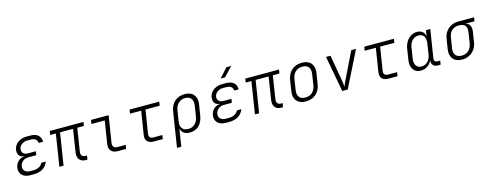

<svg xmlns="http://www.w3.org/2000/svg" viewBox="-27 -1725 7253 2845"><g transform="rotate(-15 3600.0 -302.5)"><path d="M281 9H229Q145 9 102 -34.5Q59 -78 69 -148Q78 -204 116 -241.5Q154 -279 211 -283V-287Q160 -290 136 -324Q112 -358 120 -411Q127 -454 154.5 -487.5Q182 -521 225.5 -540Q269 -559 322 -559H376Q458 -559 498 -522Q538 -485 538 -421H470Q467 -457 443 -478.5Q419 -500 367 -500H313Q266 -500 229.5 -472Q193 -444 187 -404Q181 -364 205 -338.5Q229 -313 276 -313H398L389 -255H268Q216 -255 180.5 -225.5Q145 -196 138 -151Q131 -108 159 -79Q187 -50 239 -50H291Q345 -50 380.5 -71.5Q416 -93 432 -127H500Q478 -64 422 -27.5Q366 9 281 9Z M1080 5Q1015 5 983 -35Q951 -75 962 -143L1016 -491H817L739 0H675L752 -491H665L674 -550H1192L1182 -491H1081L1026 -141Q1019 -101 1036 -78.5Q1053 -56 1087 -56H1114L1104 5Z M1573 0Q1503 0 1470 -38Q1437 -76 1447 -143L1502 -490H1298L1307 -550H1578L1513 -143Q1507 -103 1525 -81.5Q1543 -60 1582 -60H1709L1700 0Z M2121 0Q2056 0 2025 -35Q1994 -70 2004 -133L2061 -490H1890L1899 -550H2354L2345 -490H2127L2070 -133Q2065 -98 2080.5 -79Q2096 -60 2130 -60H2271L2262 0Z M2431 180 2516 -359Q2532 -455 2592.5 -507.5Q2653 -560 2748 -560Q2838 -560 2883 -505Q2928 -450 2914 -359L2887 -192Q2872 -96 2816.5 -43Q2761 10 2675 10Q2616 10 2580.5 -17.5Q2545 -45 2540 -92L2524 8L2497 180ZM2666 -47Q2729 -47 2769.5 -85.5Q2810 -124 2822 -194L2847 -357Q2858 -424 2828.5 -463Q2799 -502 2738 -502Q2677 -502 2635 -463Q2593 -424 2582 -357L2556 -194Q2545 -125 2574 -86Q2603 -47 2666 -47Z M3281 9H3229Q3145 9 3102 -34.5Q3059 -78 3069 -148Q3078 -204 3116 -241.5Q3154 -279 3211 -283V-287Q3160 -290 3136 -324Q3112 -358 3120 -411Q3127 -454 3154.5 -487.5Q3182 -521 3225.5 -540Q3269 -559 3322 -559H3376Q3458 -559 3498 -522Q3538 -485 3538 -421H3470Q3467 -457 3443 -478.5Q3419 -500 3367 -500H3313Q3266 -500 3229.5 -472Q3193 -444 3187 -404Q3181 -364 3205 -338.5Q3229 -313 3276 -313H3398L3389 -255H3268Q3216 -255 3180.5 -225.5Q3145 -196 3138 -151Q3131 -108 3159 -79Q3187 -50 3239 -50H3291Q3345 -50 3380.5 -71.5Q3416 -93 3432 -127H3500Q3478 -64 3422 -27.5Q3366 9 3281 9ZM3320 -645 3448 -785H3522L3389 -645Z M4080 5Q4015 5 3983 -35Q3951 -75 3962 -143L4016 -491H3817L3739 0H3675L3752 -491H3665L3674 -550H4192L4182 -491H4081L4026 -141Q4019 -101 4036 -78.5Q4053 -56 4087 -56H4114L4104 5Z M4454 10Q4362 10 4316 -45Q4270 -100 4285 -194L4310 -356Q4325 -451 4387 -505.5Q4449 -560 4545 -560Q4637 -560 4683 -504.5Q4729 -449 4714 -356L4689 -194Q4673 -98 4611.5 -44Q4550 10 4454 10ZM4463 -48Q4528 -48 4570 -86Q4612 -124 4623 -194L4648 -356Q4659 -426 4629.5 -464Q4600 -502 4536 -502Q4471 -502 4429.5 -464Q4388 -426 4376 -356L4351 -194Q4340 -124 4369.5 -86Q4399 -48 4463 -48Z M5014 0 4913 -550H4981L5050 -156Q5055 -127 5058.5 -97.5Q5062 -68 5063 -51Q5068 -68 5080.5 -97.5Q5093 -127 5108 -156L5300 -550H5373L5098 0Z M5721 0Q5656 0 5625 -35Q5594 -70 5604 -133L5661 -490H5490L5499 -550H5954L5945 -490H5727L5670 -133Q5665 -98 5680.5 -79Q5696 -60 5730 -60H5871L5862 0Z M6217 10Q6142 10 6104 -46Q6066 -102 6080 -191L6106 -358Q6116 -418 6145 -463.5Q6174 -509 6216 -534.5Q6258 -560 6308 -560Q6361 -560 6394 -532Q6427 -504 6432 -457L6446 -550H6512L6443 -114Q6439 -90 6452 -75Q6465 -60 6488 -60H6533L6524 0H6477Q6430 0 6406.5 -30.5Q6383 -61 6390 -108Q6371 -54 6324.5 -22Q6278 10 6217 10ZM6244 -47Q6301 -47 6340 -86.5Q6379 -126 6390 -193L6415 -356Q6425 -424 6399 -463.5Q6373 -503 6317 -503Q6261 -503 6221.5 -463.5Q6182 -424 6172 -356L6147 -193Q6136 -126 6162.5 -86.5Q6189 -47 6244 -47Z M6853 10Q6761 10 6715 -45.5Q6669 -101 6684 -194L6709 -352Q6718 -411 6750.5 -455.5Q6783 -500 6832 -525Q6881 -550 6942 -550H7183L7174 -491H7036Q7080 -481 7100.5 -444Q7121 -407 7112 -352L7087 -194Q7078 -132 7045.5 -86.5Q7013 -41 6963.5 -15.5Q6914 10 6853 10ZM6862 -48Q6926 -48 6968 -86.5Q7010 -125 7021 -194L7046 -352Q7057 -420 7031 -456Q7005 -492 6932 -492Q6869 -492 6827.5 -456Q6786 -420 6775 -352L6750 -194Q6739 -125 6768.5 -86.5Q6798 -48 6862 -48Z"/></g></svg>

Font: JetBrains Mono NL ExtraLight
Style: Italic
Weight: 200
Italic angle: -9°
Monospace: yes
Designer: Philipp Nurullin, Konstantin Bulenkov
Foundry: JetBrains
Version: Version 2.305; ttfautohint (v1.8.4.7-5d5b)